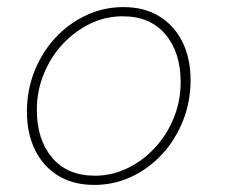

<svg xmlns="http://www.w3.org/2000/svg" viewBox="-20 -510 640 542"><path d="M246 12Q186 12 143.5 -14.5Q101 -41 78.5 -87.5Q56 -134 56 -194Q56 -256 77.5 -309.5Q99 -363 136.5 -403.5Q174 -444 223.5 -467Q273 -490 328 -490Q388 -490 430.5 -463.5Q473 -437 495.5 -390.5Q518 -344 518 -284Q518 -223 496.5 -169Q475 -115 437.5 -74.5Q400 -34 351 -11Q302 12 246 12ZM248 -14Q296 -14 339.5 -35Q383 -56 417 -92.5Q451 -129 470.5 -177Q490 -225 490 -278Q490 -362 447 -413Q404 -464 326 -464Q278 -464 234.5 -443Q191 -422 157 -385.5Q123 -349 103.5 -301Q84 -253 84 -200Q84 -116 127 -65Q170 -14 248 -14Z"/></svg>

Font: SourceCodeVF
Style: Italic
Weight: 200
Italic angle: -11°
Monospace: yes
Designer: Paul D. Hunt, Teo Tuominen
Foundry: Adobe
Version: Version 1.026;hotconv 1.1.0;makeotfexe 2.6.0